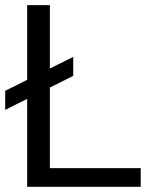

<svg xmlns="http://www.w3.org/2000/svg" viewBox="-25 -723 590 743"><path d="M80.1 0V-703.1H168V-72.3H519.5V0ZM-4.9 -297.9V-371.6L258.3 -502.9V-429.2Z"/></svg>

Font: Schibsted Grotesk
Style: Regular
Weight: 400
Designer: Bakken & Baeck AS, Henrik Kongsvoll
Foundry: Schibsted ASA
Version: Version 1.100; ttfautohint (v1.8.4.7-5d5b);gftools[0.9.25]